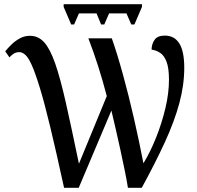

<svg xmlns="http://www.w3.org/2000/svg" viewBox="-20 -897 942 917"><path d="M320 -780 284 -864V-877H658V-864L622 -780H607L584 -833H501L478 -780H463L441 -833H357L334 -780ZM286 0Q248 -174 220 -290.5Q192 -407 170 -478.5Q148 -550 131.5 -586.5Q115 -623 100.5 -635.5Q86 -648 73 -648Q56 -648 44.5 -640Q33 -632 25 -623L5 -652Q18 -668 35.5 -685Q53 -702 75 -714Q97 -726 123 -726Q163 -726 191 -695Q219 -664 243.5 -594Q268 -524 294.5 -406.5Q321 -289 357 -115L490 -438Q453 -581 402 -714H514Q540 -640 567.5 -540Q595 -440 620 -330.5Q645 -221 665 -117Q698 -171 725.5 -240Q753 -309 770 -380.5Q787 -452 787 -516Q787 -572 775.5 -602Q764 -632 745 -644.5Q726 -657 704 -660Q704 -686 718 -706.5Q732 -727 767 -727Q813 -727 836.5 -689.5Q860 -652 860 -573Q860 -491 836.5 -404Q813 -317 767.5 -218Q722 -119 657 0H591Q586 -33 576 -81.5Q566 -130 554.5 -183.5Q543 -237 531.5 -286Q520 -335 512 -369L356 0Z"/></svg>

Font: Noto Serif SemiCondensed
Style: Regular
Weight: 400
Width: 4
Designer: Monotype Design Team
Foundry: Monotype Imaging Inc.
Version: Version 2.013